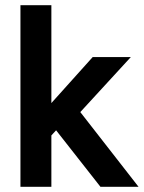

<svg xmlns="http://www.w3.org/2000/svg" viewBox="-20 -720 556 740"><path d="M58.8 -700V0H178V-198L196.2 -217.8L367.2 0H514L289.5 -288L484.2 -500H337.2L178 -322.8V-700Z"/></svg>

Font: Haskoy
Style: Regular
Weight: 400
Designer: Ertekin Erdin
Foundry: Ertekin Erdin
Version: Version 1.500